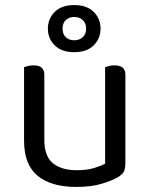

<svg xmlns="http://www.w3.org/2000/svg" viewBox="-20 -725 590 758"><path d="M75 -460Q80 -462 90.5 -464.5Q101 -467 113 -467Q155 -467 155 -430V-173Q155 -108 189 -80.5Q223 -53 283 -53Q323 -53 351 -61.5Q379 -70 395 -79V-460Q400 -462 410.5 -464.5Q421 -467 432 -467Q475 -467 475 -430V-82Q475 -61 469.5 -48.5Q464 -36 443 -24Q420 -11 379.5 1Q339 13 282 13Q182 13 128.5 -31Q75 -75 75 -169ZM273 -705Q323 -705 350 -678Q377 -651 377 -612Q377 -573 350 -546Q323 -519 273 -519Q223 -519 196 -546Q169 -573 169 -612Q169 -651 196 -678Q223 -705 273 -705ZM273 -566Q293 -566 306.5 -578Q320 -590 320 -612Q320 -634 306.5 -646Q293 -658 273 -658Q253 -658 240 -646Q227 -634 227 -612Q227 -590 240 -578Q253 -566 273 -566Z"/></svg>

Font: Baloo 2 Latin
Style: Regular
Weight: 400
Designer: Sarang Kulkarni and Ek Type
Foundry: Ek Type
Version: Version 1.001